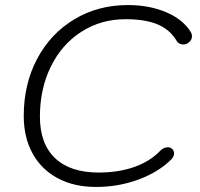

<svg xmlns="http://www.w3.org/2000/svg" viewBox="-20 -730 792 760"><path d="M74 -271Q74 -397 127 -497Q180 -597 274 -653.5Q368 -710 486 -710Q571 -710 638 -681.5Q705 -653 736 -602Q740 -595 740 -586Q740 -574 729.5 -564Q719 -554 706 -554Q688 -554 680 -567Q654 -612 605 -633Q556 -654 477 -654Q380 -654 302.5 -604.5Q225 -555 181.5 -467Q138 -379 138 -268Q138 -161 198 -104Q258 -47 370 -47Q449 -47 511.5 -69Q574 -91 615 -134Q628 -147 645 -147Q655 -147 662 -140Q669 -133 669 -123Q669 -110 658 -99Q608 -49 528.5 -19.5Q449 10 360 10Q273 10 208.5 -24.5Q144 -59 109 -122.5Q74 -186 74 -271Z"/></svg>

Font: Kodchasan Light
Style: Italic
Weight: 300
Italic angle: -10°
Version: Version 1.000; ttfautohint (v1.6)